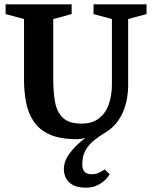

<svg xmlns="http://www.w3.org/2000/svg" viewBox="-20 -634 701 887"><path d="M377 233Q338 233 315.5 220Q293 207 284 187.5Q275 168 275 147Q275 111 302 74Q329 37 375 3Q365 6 353 7.5Q341 9 336 9Q258 9 210 -12.5Q162 -34 136 -72.5Q110 -111 100.5 -160.5Q91 -210 91 -265V-546L6 -569V-614H311V-569L226 -546V-265Q226 -208 234.5 -162Q243 -116 271 -89.5Q299 -63 356 -63Q406 -63 437 -87Q468 -111 482.5 -152Q497 -193 497 -245V-546L412 -569V-614H657V-569L572 -546V-236Q572 -215 568 -187Q564 -159 553 -128.5Q542 -98 522 -71Q502 -44 470 -24Q440 -6 415 14Q390 34 375 60.5Q360 87 360 126Q360 138 364 148.5Q368 159 377.5 165Q387 171 403 171Q420 171 434.5 165Q449 159 464 149L487 171Q487 171 480.5 180.5Q474 190 460.5 202Q447 214 426.5 223.5Q406 233 377 233Z"/></svg>

Font: Manuale
Style: Regular
Weight: 400
Designer: Eduardo Tunni / Pablo Cosgaya
Foundry: Eduardo Tunni / Pablo Cosgaya
Version: Version 1.002